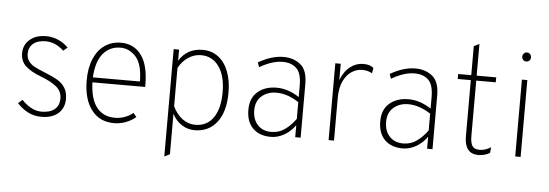

<svg xmlns="http://www.w3.org/2000/svg" viewBox="-55 -896 3640 1272"><g transform="rotate(5 1764.5 -259.5)"><path d="M75 -65 103 -89Q130 -60 163.5 -41Q197 -22 235 -22Q290 -22 321 -47Q352 -72 352 -120Q352 -168 315 -198Q278 -228 212 -253Q143 -279 108 -311.5Q73 -344 73 -397Q73 -452 113.5 -487.5Q154 -523 223 -523Q265 -523 303.5 -506Q342 -489 370 -460L343 -437Q287 -489 222 -489Q169 -489 139.5 -464Q110 -439 110 -397Q110 -366 126 -345.5Q142 -325 166 -312.5Q190 -300 235 -282Q288 -261 319.5 -242.5Q351 -224 370 -194.5Q389 -165 389 -120Q389 -60 349 -24Q309 12 236 12Q187 12 146.5 -9Q106 -30 75 -65Z M515 -256Q515 -339 541 -399.5Q567 -460 613.5 -491.5Q660 -523 720 -523Q806 -523 855.5 -456.5Q905 -390 905 -256V-245H554Q558 -133 601.5 -78.5Q645 -24 723 -24Q754 -24 785 -34.5Q816 -45 843 -67L864 -41Q836 -17 798 -2.5Q760 12 720 12Q623 12 569 -59.5Q515 -131 515 -256ZM867 -278Q866 -394 822 -442Q778 -490 720 -490Q649 -490 604.5 -437.5Q560 -385 554 -278Z M1107 -84V185L1071 203V-511H1107V-437Q1160 -523 1264 -523Q1323 -523 1367 -490Q1411 -457 1434.5 -396.5Q1458 -336 1458 -256Q1458 -128 1403.5 -58Q1349 12 1256 12Q1209 12 1170 -13Q1131 -38 1107 -84ZM1419 -256Q1419 -362 1375.5 -424.5Q1332 -487 1256 -487Q1210 -487 1170.5 -460.5Q1131 -434 1107 -389V-134Q1132 -82 1171 -53Q1210 -24 1256 -24Q1334 -24 1376.5 -84.5Q1419 -145 1419 -256Z M1924 -80Q1894 -37 1851 -12.5Q1808 12 1762 12Q1686 12 1642.5 -31.5Q1599 -75 1599 -154Q1599 -233 1648 -274.5Q1697 -316 1774 -316Q1849 -316 1924 -267V-343Q1924 -426 1890 -458Q1856 -490 1799 -490Q1760 -490 1720 -476Q1680 -462 1645 -441L1634 -472Q1722 -523 1802 -523Q1868 -523 1914 -486Q1960 -449 1960 -358V0H1924ZM1924 -122V-233Q1849 -283 1774 -283Q1717 -283 1677.5 -249.5Q1638 -216 1638 -154Q1638 -94 1671.5 -57.5Q1705 -21 1762 -21Q1813 -21 1852.5 -49Q1892 -77 1924 -122Z M2146 -511H2182V-402Q2205 -462 2245 -492.5Q2285 -523 2332 -523Q2377 -523 2400 -502L2394 -466Q2366 -483 2327 -483Q2293 -483 2259.5 -462.5Q2226 -442 2204 -397Q2182 -352 2182 -283V0H2146Z M2801 -80Q2771 -37 2728 -12.5Q2685 12 2639 12Q2563 12 2519.5 -31.5Q2476 -75 2476 -154Q2476 -233 2525 -274.5Q2574 -316 2651 -316Q2726 -316 2801 -267V-343Q2801 -426 2767 -458Q2733 -490 2676 -490Q2637 -490 2597 -476Q2557 -462 2522 -441L2511 -472Q2599 -523 2679 -523Q2745 -523 2791 -486Q2837 -449 2837 -358V0H2801ZM2801 -122V-233Q2726 -283 2651 -283Q2594 -283 2554.5 -249.5Q2515 -216 2515 -154Q2515 -94 2548.5 -57.5Q2582 -21 2639 -21Q2690 -21 2729.5 -49Q2769 -77 2801 -122Z M3050 -104V-478H2963V-511H3050V-704L3086 -722V-511H3216V-478H3086V-109Q3086 -65 3099 -44Q3112 -23 3148 -23Q3186 -23 3223 -47L3219 -9Q3203 1 3182.5 6.5Q3162 12 3144 12Q3050 12 3050 -104Z M3376 -662Q3376 -675 3384.5 -684Q3393 -693 3405 -693Q3418 -693 3426 -684Q3434 -675 3434 -662Q3434 -650 3426 -641.5Q3418 -633 3405 -633Q3393 -633 3384.5 -641.5Q3376 -650 3376 -662ZM3387 -511H3423V0H3387Z"/></g></svg>

Font: Overpass Thin
Style: Regular
Weight: 100
Designer: Delve Withrington, Thomas Jockin
Foundry: Delve Fonts
Version: Version 3.000;DELV;Overpass